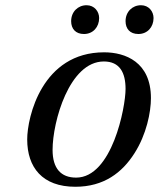

<svg xmlns="http://www.w3.org/2000/svg" viewBox="-20 -702 607 734"><path d="M460 -621C460 -592 477 -572 509 -572C544 -572 567 -599 567 -633C567 -658 549 -682 519 -682C486 -682 460 -657 460 -621ZM252 -621C252 -592 269 -572 301 -572C336 -572 359 -599 359 -633C359 -658 341 -682 311 -682C278 -682 252 -657 252 -621ZM84 -169C84 -62 142 12 268 12C377 12 447 -42 494 -116C540 -188 557 -273 557 -327C557 -465 459 -502 378 -502C141 -502 84 -255 84 -169ZM181 -129C181 -237 245 -467 377 -467C438 -467 460 -424 460 -362C460 -291 408 -23 271 -23C213 -23 181 -58 181 -129Z"/></svg>

Font: Heuristica
Style: Italic
Weight: 400
Italic angle: -13°
Version: Version 1.0.1